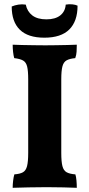

<svg xmlns="http://www.w3.org/2000/svg" viewBox="-20 -892 426 915"><path d="M114.4 -514.2Q114.4 -554.4 109.3 -575Q104.2 -595.6 89.8 -603.7Q75.4 -611.8 47.8 -615Q44.2 -627.2 42.3 -644.8Q40.4 -662.4 40.4 -679Q57.2 -678 85.3 -677.5Q113.4 -677 143.4 -676.5Q173.4 -676 196.2 -676Q219 -676 246.4 -676.5Q273.8 -677 299.9 -677.5Q326 -678 346 -679Q346 -661.8 345 -645.7Q344 -629.6 338.6 -615Q311.6 -612.4 297.2 -604.3Q282.8 -596.2 277.4 -575.3Q272 -554.4 272 -514.2V-163Q272 -122.2 277.4 -100.7Q282.8 -79.2 297.5 -71.1Q312.2 -63 339.2 -61Q342.8 -50 344.4 -31.8Q346 -13.6 346 3Q320.8 2 282.9 1Q245 0 202.2 0Q159.4 0 115.6 1Q71.8 2 40.4 3Q40.4 -13 42.6 -31.2Q44.8 -49.4 48.4 -61Q75.4 -63 89.5 -71.1Q103.6 -79.2 109 -100.7Q114.4 -122.2 114.4 -163ZM191.2 -712.4Q113.4 -712.4 74.6 -750.3Q35.8 -788.2 35.8 -861Q50.2 -867.2 67.6 -870Q85 -872.8 102.8 -870Q109.6 -837.2 134 -818.5Q158.4 -799.8 201.2 -799.8Q243.4 -799.8 267.1 -818.5Q290.8 -837.2 293.2 -870Q309.2 -872.8 324.5 -871.3Q339.8 -869.8 349.6 -865Q349.6 -790.8 310.3 -751.6Q271 -712.4 191.2 -712.4Z"/></svg>

Font: Vollkorn
Style: Regular
Weight: 400
Designer: Friedrich Althausen
Foundry: Friedrich Althausen
Version: Version 4.104